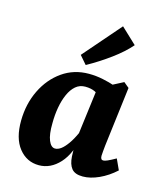

<svg xmlns="http://www.w3.org/2000/svg" viewBox="-103 -745 710 832"><g transform="rotate(15 251.5 -329.0)"><path d="M149 9Q94 9 59 -35Q24 -79 25 -159Q26 -234 56 -295.5Q86 -357 138 -393.5Q190 -430 257 -430Q289 -430 320 -423.5Q351 -417 374 -409L338 -340Q319 -354 300.5 -363Q282 -372 256 -372Q231 -372 213 -356.5Q195 -341 183 -314Q171 -287 165 -253Q159 -219 159 -182Q158 -132 169 -105.5Q180 -79 198 -79Q211 -79 224.5 -89Q238 -99 253 -120Q268 -141 282 -172L297 -165Q282 -79 241.5 -35Q201 9 149 9ZM345 7Q310 7 295 -11.5Q280 -30 278 -65Q277 -78 277 -100Q277 -122 277 -137L308 -380L414 -435L438 -415L405 -148Q404 -136 402.5 -122.5Q401 -109 401 -101Q401 -83 413 -83Q420 -83 432.5 -88.5Q445 -94 468 -107L490 -59Q456 -28 417.5 -10.5Q379 7 345 7ZM201 -500 346 -667 416 -601Q385 -565 336 -529Q287 -493 233 -463Z"/></g></svg>

Font: Rasa
Style: Bold Italic
Weight: 700
Italic angle: -7.10001°
Designer: Anna Giedrys (Yrsa+Rasa design), David Brezina (Yrsa art-direction, Rasa art-direction, design)
Foundry: Rosetta Type Foundry
Version: Version 2.004